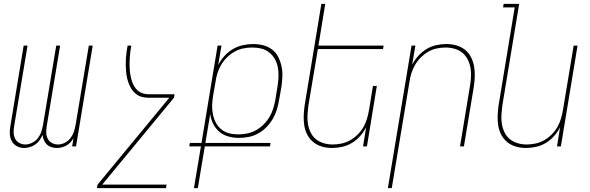

<svg xmlns="http://www.w3.org/2000/svg" viewBox="-20 -755 3040 990"><path d="M104 8Q84 8 66.5 -1.5Q49 -11 40 -28.5Q31 -46 30.5 -67Q30 -88 34 -108L102 -520H122L53 -105Q50 -88 50.5 -71Q51 -54 58 -40Q65 -26 79.5 -18Q94 -10 111 -10Q128 -10 146 -19Q164 -28 175.5 -43Q187 -58 193 -76Q199 -94 202 -112L270 -520H290L221 -105Q218 -88 218.5 -71Q219 -54 226 -40Q233 -26 247.5 -18Q262 -10 279 -10Q297 -10 314.5 -19Q332 -28 343.5 -43Q355 -58 361 -76Q367 -94 370 -112L438 -520H458L372 0H352L359 -42Q352 -31 343 -21Q334 -11 322 -4.5Q310 2 297.5 5Q285 8 273 8Q258 8 244.5 3.5Q231 -1 221.5 -10Q212 -19 206.5 -32Q201 -45 199 -59Q193 -45 184 -32Q175 -19 162 -10Q149 -1 134 3.5Q119 8 104 8Z M836 215H480L483 197L853 -251H746Q729 -251 713 -255Q697 -259 684 -268.5Q671 -278 661.5 -291Q652 -304 646 -319Q640 -334 636 -350Q632 -366 630.5 -383Q629 -400 628.5 -417Q628 -434 629 -451Q630 -468 632.5 -485.5Q635 -503 638 -520H657Q654 -504 652 -488.5Q650 -473 649 -457.5Q648 -442 648 -426.5Q648 -411 649 -395.5Q650 -380 653 -365Q656 -350 660.5 -336Q665 -322 672.5 -309.5Q680 -297 691 -287.5Q702 -278 716.5 -273.5Q731 -269 746 -269H880L877 -251L507 197H839Z M980 215 1016 0H956L959 -18H1019L1102 -520H1122L1105 -420Q1118 -445 1137.5 -466.5Q1157 -488 1181 -502Q1205 -516 1232 -522Q1259 -528 1285 -528Q1312 -528 1337.5 -521.5Q1363 -515 1383 -499.5Q1403 -484 1414.5 -461.5Q1426 -439 1431.5 -413.5Q1437 -388 1436 -361Q1435 -334 1431 -307L1419 -239Q1415 -214 1407.5 -189.5Q1400 -165 1386.5 -142Q1373 -119 1354 -99.5Q1335 -80 1311.5 -67Q1288 -54 1262.5 -49Q1237 -44 1212 -44Q1184 -44 1157 -51.5Q1130 -59 1110.5 -76Q1091 -93 1079 -117Q1067 -141 1064 -168L1039 -18H1375L1372 0H1036L1000 215ZM1209 -62Q1232 -62 1255.5 -67Q1279 -72 1300 -83.5Q1321 -95 1339 -113Q1357 -131 1369.5 -152Q1382 -173 1389 -196Q1396 -219 1400 -242L1411 -310Q1415 -334 1416 -358.5Q1417 -383 1413 -406Q1409 -429 1398 -449Q1387 -469 1369.5 -483.5Q1352 -498 1329 -504Q1306 -510 1281 -510Q1258 -510 1235 -505.5Q1212 -501 1190.5 -489Q1169 -477 1151 -459.5Q1133 -442 1120.5 -421Q1108 -400 1101 -377Q1094 -354 1091 -331L1079 -263Q1075 -239 1074 -214.5Q1073 -190 1077.5 -167Q1082 -144 1092.5 -123.5Q1103 -103 1120.5 -88.5Q1138 -74 1161 -68Q1184 -62 1209 -62Z M1692 8Q1665 8 1640.5 1Q1616 -6 1596.5 -21.5Q1577 -37 1565 -59.5Q1553 -82 1549 -107.5Q1545 -133 1546 -159.5Q1547 -186 1551 -213L1637 -735H1657L1622 -520H1958L1955 -502H1619L1570 -210Q1567 -186 1565.5 -162Q1564 -138 1568 -115Q1572 -92 1582 -71.5Q1592 -51 1609.5 -37Q1627 -23 1649.5 -16.5Q1672 -10 1696 -10Q1718 -10 1741.5 -15Q1765 -20 1786 -32Q1807 -44 1824.5 -61.5Q1842 -79 1854 -100Q1866 -121 1872.5 -143.5Q1879 -166 1883 -189L1903 -312H1923L1872 0H1852L1868 -99Q1856 -75 1837 -53.5Q1818 -32 1794.5 -18Q1771 -4 1744.5 2Q1718 8 1692 8Z M1980 215 2102 -520H2122L2105 -421Q2117 -445 2136.5 -466.5Q2156 -488 2179 -502Q2202 -516 2228.5 -522Q2255 -528 2281 -528Q2308 -528 2333 -521Q2358 -514 2377.5 -498.5Q2397 -483 2408.5 -460.5Q2420 -438 2424.5 -412.5Q2429 -387 2428 -360.5Q2427 -334 2423 -307L2372 0H2352L2403 -310Q2407 -334 2408.5 -358Q2410 -382 2406 -405Q2402 -428 2391.5 -448.5Q2381 -469 2364 -483Q2347 -497 2324 -503.5Q2301 -510 2277 -510Q2255 -510 2231.5 -505Q2208 -500 2187.5 -488Q2167 -476 2149.5 -458.5Q2132 -441 2120 -420Q2108 -399 2101 -376.5Q2094 -354 2091 -331L2000 215Z M2692 8Q2665 8 2640.5 1Q2616 -6 2596.5 -21.5Q2577 -37 2565 -59.5Q2553 -82 2549 -107.5Q2545 -133 2546 -159.5Q2547 -186 2551 -213L2634 -717H2574L2577 -735H2657L2570 -210Q2567 -186 2565.5 -162Q2564 -138 2568 -115Q2572 -92 2582 -71.5Q2592 -51 2609.5 -37Q2627 -23 2649.5 -16.5Q2672 -10 2696 -10Q2718 -10 2741.5 -15Q2765 -20 2786 -32Q2807 -44 2824.5 -61.5Q2842 -79 2854 -100Q2866 -121 2872.5 -143.5Q2879 -166 2883 -189L2938 -520H2958L2872 0H2852L2868 -99Q2856 -75 2837 -53.5Q2818 -32 2794.5 -18Q2771 -4 2744.5 2Q2718 8 2692 8Z"/></svg>

Font: Iosevka Thin Oblique
Style: Regular
Weight: 100
Italic angle: -9°
Monospace: yes
Designer: Belleve Invis
Foundry: Belleve Invis
Version: Version 32.5.0; ttfautohint (v1.8.4)